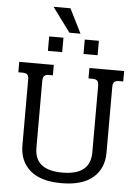

<svg xmlns="http://www.w3.org/2000/svg" viewBox="-64 -1022 780 1085"><g transform="rotate(5 326.5 -479.5)"><path d="M195 -974H291L360 -836H297ZM185 -805H266V-723H185ZM387 -805H467V-723H387ZM88 -179V-552Q88 -572 80 -580Q72 -588 53 -588H29V-647H225V-588H203Q184 -588 176 -579.5Q168 -571 168 -551V-173Q168 -108 207.5 -76.5Q247 -45 326 -45Q485 -45 485 -173V-551Q485 -571 477 -579.5Q469 -588 449 -588H427V-647H624V-588H601Q582 -588 573.5 -580Q565 -572 565 -552V-179Q565 -89 504.5 -37Q444 15 326 15Q208 15 148 -37Q88 -89 88 -179Z"/></g></svg>

Font: Pridi Light
Style: Regular
Weight: 300
Designer: Katatrad Team
Foundry: CadsonDemak
Version: Version 1.003